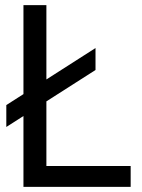

<svg xmlns="http://www.w3.org/2000/svg" viewBox="-20 -725 552 745"><path d="M71 0V-705H160V-42L122 -81H487V0ZM4.5 -232.3V-317.3L350.6 -538.6V-453.4Z"/></svg>

Font: TikTok Sans Light
Style: Regular
Weight: 300
Version: Version 4.000